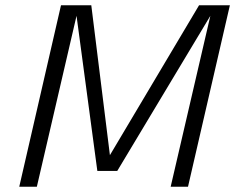

<svg xmlns="http://www.w3.org/2000/svg" viewBox="-20 -710 900 730"><path d="M53.2 0 211.9 -689.9H327.1L397.9 -120.1L736.8 -689.9H854L694.8 0H628.9L779.8 -649.9L425.8 -60.1H350.1L271 -649.9L120.1 0Z"/></svg>

Font: HK Grotesk Light Italic
Style: Regular
Weight: 300
Italic angle: -13°
Designer: Alfredo Marco Pradil and Stefan Peev
Foundry: Hanken Design Co.
Version: Version 1.000;PS 001.000;hotconv 1.0.88;makeotf.lib2.5.64775